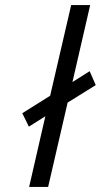

<svg xmlns="http://www.w3.org/2000/svg" viewBox="-20 -738 398 758"><path d="M247 -333 170 0H95L159 -279L94 -238L68 -291L178 -360L261 -718H336L266 -414L334 -457L358 -402Z"/></svg>

Font: Cairo
Style: Italic
Weight: 400
Italic angle: -13°
Designer: Mohamed Gaber, Accademia di Belle Arti di Urbino and others
Foundry: Kief Type Foundry, Accademia di Belle Arti di Urbino and others
Version: Version 3.011